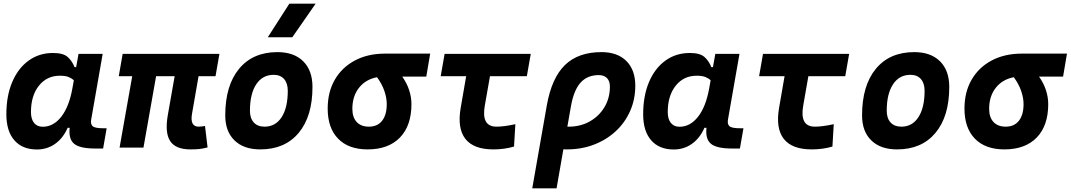

<svg xmlns="http://www.w3.org/2000/svg" viewBox="-20 -815 5911 1060"><path d="M400.4 -444.3 413.6 -517.6H546.9L483.4 -154.8Q479 -129.4 491.7 -118.2Q504.4 -106.9 550.3 -106.9H568.8L549.3 4.9H504.9Q421.4 4.9 389.6 -21Q357.9 -46.9 364.7 -109.4H353.5Q328.1 -51.8 284.2 -20.8Q240.2 10.3 184.1 10.3Q103.5 10.3 59.3 -40.5Q15.1 -91.3 15.1 -184.1Q15.1 -285.6 47.4 -361.8Q79.6 -438 137.7 -480.2Q195.8 -522.5 272.9 -522.5Q328.6 -522.5 353.3 -500.7Q377.9 -479 391.6 -444.3ZM310.5 -397Q238.8 -397 194.8 -341.8Q150.9 -286.6 150.9 -196.3Q150.9 -157.7 168 -136.5Q185.1 -115.2 215.8 -115.2Q274.9 -115.2 318.1 -170.4Q361.3 -225.6 379.4 -325.7L387.7 -371.6Q376 -382.8 358.4 -389.9Q340.8 -397 310.5 -397Z M1030.8 9.8Q949.7 9.8 919.7 -35.9Q889.6 -81.5 906.2 -178.2L944.3 -394.5H841.8L772 0H640.1L710 -394.5H635.7L657.2 -517.6H1191.4L1169.9 -394.5H1076.2L1040 -186.5Q1027.8 -115.7 1077.1 -115.7Q1084.5 -115.7 1092.8 -116.7Q1101.1 -117.7 1111.8 -119.6L1126 -1Q1100.6 5.4 1081.1 7.6Q1061.5 9.8 1030.8 9.8Z M1417 9.8Q1325.7 9.8 1274.7 -39.8Q1223.6 -89.4 1223.6 -177.7Q1223.6 -342.8 1299.8 -435.1Q1376 -527.3 1511.7 -527.3Q1603 -527.3 1654.1 -476.6Q1705.1 -425.8 1705.1 -335Q1705.1 -172.4 1628.9 -81.3Q1552.7 9.8 1417 9.8ZM1440.4 -115.7Q1501 -115.7 1534.9 -168.2Q1568.8 -220.7 1568.8 -314Q1568.8 -355.5 1548.3 -378.7Q1527.8 -401.9 1490.7 -401.9Q1429.2 -401.9 1394.5 -349.4Q1359.9 -296.9 1359.9 -203.6Q1359.9 -162.1 1381.1 -138.9Q1402.3 -115.7 1440.4 -115.7ZM1458.5 -609.4 1577.6 -794.9H1722.7L1593.8 -609.4Z M2009.3 9.8Q1904.3 9.8 1846.7 -49.3Q1789.1 -108.4 1789.1 -215.8Q1789.1 -307.1 1828.6 -375.2Q1868.2 -443.4 1939.5 -481.2Q2010.7 -519 2106 -519H2355L2333.5 -392.1H2200.7Q2226.6 -355.5 2239 -316.9Q2251.5 -278.3 2251.5 -240.2Q2251.5 -121.1 2188 -55.7Q2124.5 9.8 2009.3 9.8ZM2061.5 -388.7Q1999 -377 1962.2 -330.6Q1925.3 -284.2 1925.3 -213.9Q1925.3 -167.5 1949.2 -141.6Q1973.1 -115.7 2016.6 -115.7Q2064 -115.7 2089.6 -148.4Q2115.2 -181.2 2115.2 -240.2Q2115.2 -273.9 2102.3 -312.3Q2089.4 -350.6 2061.5 -388.7Z M2703.6 9.8Q2594.7 9.8 2549.3 -48.3Q2503.9 -106.4 2523.4 -219.7L2553.7 -394.5H2413.1L2434.6 -517.6H2910.2L2888.7 -394.5H2685.1L2656.7 -232.9Q2635.7 -115.7 2720.7 -115.7Q2762.7 -115.7 2825.2 -129.4L2817.9 -5.9Q2765.1 9.8 2703.6 9.8Z M3300.8 -527.3Q3388.7 -527.3 3438 -478.3Q3487.3 -429.2 3487.3 -341.8Q3487.3 -266.6 3459 -202.4Q3430.7 -138.2 3379.4 -90.6Q3328.1 -43 3259.3 -16.6Q3190.4 9.8 3109.4 9.8Q3100.1 9.8 3090.3 9.3L3052.7 224.6H2918.5L2999 -233.9Q3025.9 -384.8 3099.1 -456.1Q3172.4 -527.3 3300.8 -527.3ZM3132.3 -229.5 3112.3 -115.7Q3116.2 -115.7 3120.1 -115.7Q3185.1 -115.7 3236.3 -144.8Q3287.6 -173.8 3317.4 -223.9Q3347.2 -273.9 3347.2 -336.9Q3347.2 -367.2 3331.1 -383.8Q3314.9 -400.4 3286.1 -400.4Q3222.7 -400.4 3185.3 -358.9Q3147.9 -317.4 3132.3 -229.5Z M3916 -444.3 3929.2 -517.6H4062.5L3999 -154.8Q3994.6 -129.4 4007.3 -118.2Q4020 -106.9 4065.9 -106.9H4084.5L4064.9 4.9H4020.5Q3937 4.9 3905.3 -21Q3873.5 -46.9 3880.4 -109.4H3869.1Q3843.8 -51.8 3799.8 -20.8Q3755.9 10.3 3699.7 10.3Q3619.1 10.3 3575 -40.5Q3530.8 -91.3 3530.8 -184.1Q3530.8 -285.6 3563 -361.8Q3595.2 -438 3653.3 -480.2Q3711.4 -522.5 3788.6 -522.5Q3844.2 -522.5 3868.9 -500.7Q3893.6 -479 3907.2 -444.3ZM3826.2 -397Q3754.4 -397 3710.4 -341.8Q3666.5 -286.6 3666.5 -196.3Q3666.5 -157.7 3683.6 -136.5Q3700.7 -115.2 3731.4 -115.2Q3790.5 -115.2 3833.7 -170.4Q3877 -225.6 3895 -325.7L3903.3 -371.6Q3891.6 -382.8 3874 -389.9Q3856.4 -397 3826.2 -397Z M4461.4 9.8Q4352.5 9.8 4307.1 -48.3Q4261.7 -106.4 4281.2 -219.7L4311.5 -394.5H4170.9L4192.4 -517.6H4668L4646.5 -394.5H4442.9L4414.6 -232.9Q4393.6 -115.7 4478.5 -115.7Q4520.5 -115.7 4583 -129.4L4575.7 -5.9Q4522.9 9.8 4461.4 9.8Z M4932.6 9.8Q4841.3 9.8 4790.3 -39.8Q4739.3 -89.4 4739.3 -177.7Q4739.3 -342.8 4815.4 -435.1Q4891.6 -527.3 5027.3 -527.3Q5118.7 -527.3 5169.7 -476.6Q5220.7 -425.8 5220.7 -335Q5220.7 -172.4 5144.5 -81.3Q5068.4 9.8 4932.6 9.8ZM4956.1 -115.7Q5016.6 -115.7 5050.5 -168.2Q5084.5 -220.7 5084.5 -314Q5084.5 -355.5 5064 -378.7Q5043.5 -401.9 5006.3 -401.9Q4944.8 -401.9 4910.2 -349.4Q4875.5 -296.9 4875.5 -203.6Q4875.5 -162.1 4896.7 -138.9Q4918 -115.7 4956.1 -115.7Z M5524.9 9.8Q5419.9 9.8 5362.3 -49.3Q5304.7 -108.4 5304.7 -215.8Q5304.7 -307.1 5344.2 -375.2Q5383.8 -443.4 5455.1 -481.2Q5526.4 -519 5621.6 -519H5870.6L5849.1 -392.1H5716.3Q5742.2 -355.5 5754.6 -316.9Q5767.1 -278.3 5767.1 -240.2Q5767.1 -121.1 5703.6 -55.7Q5640.1 9.8 5524.9 9.8ZM5577.1 -388.7Q5514.6 -377 5477.8 -330.6Q5440.9 -284.2 5440.9 -213.9Q5440.9 -167.5 5464.8 -141.6Q5488.8 -115.7 5532.2 -115.7Q5579.6 -115.7 5605.2 -148.4Q5630.9 -181.2 5630.9 -240.2Q5630.9 -273.9 5617.9 -312.3Q5605 -350.6 5577.1 -388.7Z"/></svg>

Font: Cascadia Mono
Style: Bold Italic
Weight: 700
Italic angle: -10°
Monospace: yes
Designer: Aaron Bell
Foundry: Saja Typeworks
Version: Version 2404.023; ttfautohint (v1.8.4)